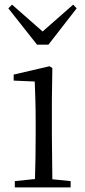

<svg xmlns="http://www.w3.org/2000/svg" viewBox="-20 -809 368 829"><path d="M32 -789 16 -773 140 -616H189L311 -773L296 -789L164 -673ZM130 0H285V-27L206 -35L204 -227V-378L206 -515L194 -523L39 -487V-461L130 -457C132 -407 134 -352 134 -285V-227C134 -173 133 -91 131 -36L44 -27V0Z"/></svg>

Font: Noto Serif CJK KR Light
Style: Regular
Weight: 300
Designer: Ryoko NISHIZUKA 西塚涼子 (kana & ideographs); Frank Grießhammer (Latin, Greek & Cyrillic); Wenlong ZHANG 张文龙 (bopomofo); San
Foundry: Adobe
Version: Version 2.001;hotconv 1.1.0;makeotfexe 2.6.0